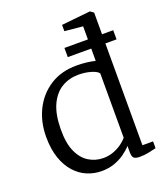

<svg xmlns="http://www.w3.org/2000/svg" viewBox="-150 -921 891 1034"><g transform="rotate(-20 296.0 -404.0)"><path d="M254 11Q211.5 11 172 -5.5Q132.5 -22 101.8 -56Q71 -90 53 -141.8Q35 -193.5 35 -264Q35 -349.5 69.5 -418.8Q104 -488 168 -529Q232 -570 320 -570Q349.5 -570 376.5 -566.8Q403.5 -563.5 426 -558V-756L322 -766V-802L486 -819H488L507 -805V-45H568V-6Q548.5 -1.5 524.5 3.8Q500.5 9 472 9Q452 9 441 2Q430 -5 430 -34V-69Q412.5 -49.5 386.8 -31Q361 -12.5 327.8 -0.8Q294.5 11 254 11ZM287 -52Q318.5 -52 346 -62.5Q373.5 -73 394.2 -88.2Q415 -103.5 426 -118V-486Q418 -499.5 384.8 -509.8Q351.5 -520 313 -520Q259.5 -520 217 -495Q174.5 -470 149.2 -416.5Q124 -363 123 -278Q122 -197 144.5 -147.2Q167 -97.5 204.8 -74.8Q242.5 -52 287 -52ZM291.5 -681H571V-628.5H291.5Z"/></g></svg>

Font: Merriweather Light 18pt Light
Style: Regular
Weight: 300
Version: Version 2.100